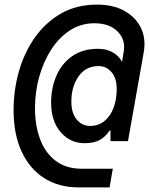

<svg xmlns="http://www.w3.org/2000/svg" viewBox="-20 -720 648 834"><path d="M321 94Q236 94 172.5 54Q109 14 74 -61.5Q39 -137 39 -242Q39 -328 62 -409.5Q85 -491 131 -556.5Q177 -622 244.5 -661Q312 -700 402 -700Q471 -700 520 -673Q569 -646 592 -599Q615 -552 604 -491L536 -107H460V-153H456Q440 -128 415 -113Q390 -98 347 -98Q285 -98 243.5 -146Q202 -194 202 -274Q202 -338 225 -391Q248 -444 293.5 -476Q339 -508 406 -508Q443 -508 470 -492.5Q497 -477 510 -451L517 -493Q527 -547 491 -583Q455 -619 390 -619Q332 -619 284.5 -588.5Q237 -558 203 -505.5Q169 -453 150.5 -387Q132 -321 132 -250Q132 -174 154.5 -114.5Q177 -55 222.5 -21Q268 13 336 13H470L456 94ZM371 -173Q408 -173 434 -194.5Q460 -216 473.5 -252.5Q487 -289 487 -333Q487 -380 464.5 -406.5Q442 -433 408 -433Q353 -433 321.5 -388.5Q290 -344 290 -279Q290 -228 313.5 -200.5Q337 -173 371 -173Z"/></svg>

Font: DM Mono Medium
Style: Italic
Weight: 500
Italic angle: -10°
Designer: Colophon Foundry
Foundry: Colophon Foundry
Version: Version 1.000; ttfautohint (v1.8.2.53-6de2)